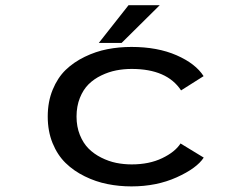

<svg xmlns="http://www.w3.org/2000/svg" viewBox="-20 -688 890 720"><path d="M350.5 -527 462 -668.5H579L436 -527ZM744 -97Q718 -57 642.5 -23Q567 11 473 11Q426.5 11 382.8 2.2Q339 -6.5 297.8 -26.8Q256.5 -47 226 -76.8Q195.5 -106.5 177.2 -151.2Q159 -196 159 -251Q159 -306.5 177.5 -351.5Q196 -396.5 226.2 -425.8Q256.5 -455 297.8 -475Q339 -495 382.5 -503.5Q426 -512 473 -512Q570.5 -512 642 -480.8Q713.5 -449.5 743.5 -402.5L659 -349Q606 -429.5 474 -429.5Q444 -429.5 415.8 -424Q387.5 -418.5 360 -405.2Q332.5 -392 312.2 -372Q292 -352 279.5 -320.8Q267 -289.5 267 -251Q267 -213 279.5 -182Q292 -151 312.2 -130.8Q332.5 -110.5 360 -96.8Q387.5 -83 415.8 -77.2Q444 -71.5 474 -71.5Q539.5 -71.5 588 -94.8Q636.5 -118 657 -150Z"/></svg>

Font: League Mono Wide
Style: Regular
Weight: 400
Width: 8
Designer: Tyler Finck
Foundry: The League of Moveable Type / Tyler Finck
Version: Version 2.210